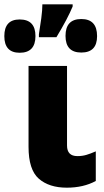

<svg xmlns="http://www.w3.org/2000/svg" viewBox="-76 -858 482 888"><path d="M120 -838Q120 -812 115 -774Q110 -736 104 -700V-686H185Q237 -772 260 -828V-838ZM227 -692Q227 -615 300 -615Q373 -615 373 -691Q373 -770 300 -770Q227 -770 227 -692ZM-56 -691Q-56 -614 15 -614Q88 -614 88 -691Q88 -768 15 -768Q-56 -768 -56 -691ZM56 -553V-179Q56 -73 103.5 -31.5Q151 10 233 10Q310 10 367 -21V-158Q342 -147 323 -141.5Q304 -136 282 -136Q234 -136 234 -185V-553Z"/></svg>

Font: Noto Sans UI SemiCondensed Black
Style: Regular
Weight: 900
Width: 4
Designer: Monotype Design Team
Foundry: Monotype Imaging Inc.
Version: 1.001